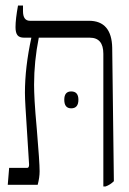

<svg xmlns="http://www.w3.org/2000/svg" viewBox="-20 -667 466 693"><path d="M391 -13Q378 0 361 6H353V-473Q353 -531 304 -531H120Q103 -446 103 -361Q103 -339 105 -301Q107 -265 113 -199Q123 -81 123 -49Q123 -26 116 0H8L13 -61H78Q85 -61 85 -73L72 -280Q70 -314 70 -332Q70 -424 93 -530V-531H67Q50 -531 43 -540Q36 -549 36 -569Q36 -598 45 -647H63V-627Q63 -592 88 -592H301Q342 -592 363 -567.5Q384 -543 385 -495ZM237 -337Q263 -337 263 -307Q263 -276 237 -276Q212 -276 212 -307Q212 -337 237 -337Z"/></svg>

Font: Noto Serif Hebrew CondLight
Style: Regular
Weight: 300
Width: 3
Designer: Monotype Design Team
Foundry: Monotype Imaging Inc.
Version: Version 1.000